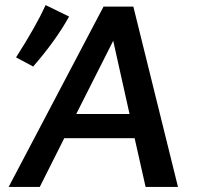

<svg xmlns="http://www.w3.org/2000/svg" viewBox="-20 -733 773 753"><path d="M678 0 503 -707H386L14 0H136L232 -191H508L551 0ZM488 -286H279L424 -573ZM110 -472Q198 -573 251 -668L159 -713Q121 -630 43 -508Z"/></svg>

Font: Brisa Sans Medium
Style: Italic
Weight: 600
Italic angle: -8°
Designer: Dalton Maag Ltd
Foundry: Dalton Maag Ltd
Version: Version 1.101;July 10, 2019;FontCreator 11.5.0.2425 64-bit